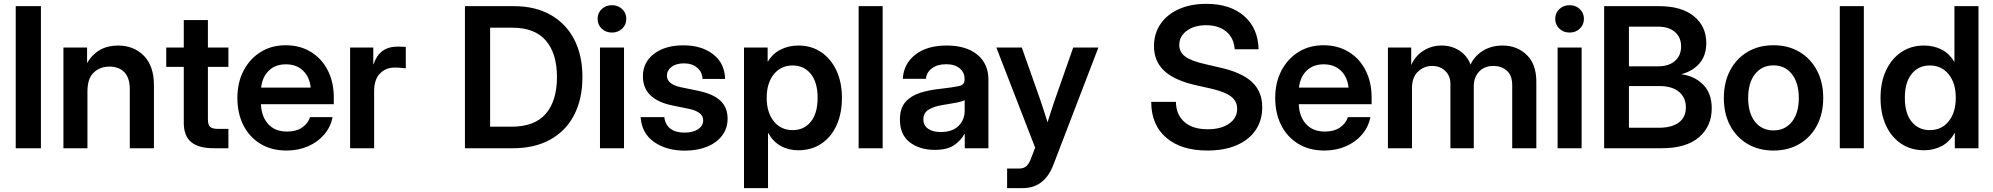

<svg xmlns="http://www.w3.org/2000/svg" viewBox="-20 -759 10204 983"><path d="M189.5 -727.5V0H60.5V-727.5Z M427.7 -291.5V0H304.7V-515.6H425.8V-436.5Q479.5 -525.9 584 -525.9Q665 -525.9 716.6 -473.6Q768.1 -421.4 768.1 -322.3V0H644.5V-302.7Q644.5 -359.4 617.2 -388.7Q589.8 -418 540.5 -418Q492.2 -418 460 -387.7Q427.7 -357.4 427.7 -291.5Z M1149.4 -515.6V-416.5H1044.4V-147.9Q1044.4 -120.1 1055.7 -109.6Q1066.9 -99.1 1096.7 -99.1H1149.4V0H1075.2Q996.6 0 958.7 -31.7Q920.9 -63.5 920.9 -129.9V-416.5H831.1V-515.6H920.9V-656.2H1044.4V-515.6Z M1446.8 11.7Q1369.6 11.7 1313 -22.9Q1256.3 -57.6 1225.8 -118.4Q1195.3 -179.2 1195.3 -257.3Q1195.3 -335.9 1226.8 -396.7Q1258.3 -457.5 1314 -492.4Q1369.6 -527.3 1441.9 -527.3Q1516.1 -527.3 1571.8 -493.2Q1627.4 -459 1658.2 -398.7Q1689 -338.4 1689 -259.3V-225.6H1315.9Q1318.4 -162.6 1353 -124Q1387.7 -85.4 1449.7 -85.4Q1496.1 -85.4 1526.4 -105.7Q1556.6 -126 1567.4 -159.2H1682.6Q1672.9 -108.9 1639.9 -70.3Q1606.9 -31.7 1557.1 -10Q1507.3 11.7 1446.8 11.7ZM1316.9 -310.5H1570.8Q1564.9 -365.7 1531 -397.7Q1497.1 -429.7 1443.8 -429.7Q1390.1 -429.7 1356.7 -397.7Q1323.2 -365.7 1316.9 -310.5Z M1772.5 0V-515.6H1891.1V-430.2H1892.6Q1906.7 -474.1 1937.3 -497.3Q1967.8 -520.5 2017.6 -520.5Q2030.3 -520.5 2040.3 -519.8Q2050.3 -519 2057.6 -518.6V-409.2Q2050.8 -410.2 2034.2 -411.6Q2017.6 -413.1 1999.5 -413.1Q1955.6 -413.1 1925.5 -382.8Q1895.5 -352.5 1895.5 -292V0Z M2606 0H2360.4V-727.5H2611.3Q2719.7 -727.5 2798.3 -683.3Q2877 -639.2 2919.4 -557.9Q2961.9 -476.6 2961.9 -364.7Q2961.9 -252 2919.4 -170.2Q2877 -88.4 2797.1 -44.2Q2717.3 0 2606 0ZM2489.3 -110.4H2599.1Q2717.8 -110.4 2774.7 -177Q2831.5 -243.7 2831.5 -364.7Q2831.5 -484.9 2774.9 -551Q2718.3 -617.2 2603 -617.2H2489.3Z M3051.8 0V-515.6H3174.8V0ZM3113.3 -592.3Q3081.5 -592.3 3060.5 -612.5Q3039.6 -632.8 3039.6 -662.6Q3039.6 -692.4 3060.5 -712.4Q3081.5 -732.4 3113.3 -732.4Q3144.5 -732.4 3165.5 -712.4Q3186.5 -692.4 3186.5 -662.6Q3186.5 -632.8 3165.5 -612.5Q3144.5 -592.3 3113.3 -592.3Z M3486.3 12.2Q3392.1 12.2 3328.9 -32Q3265.6 -76.2 3259.8 -159.2H3381.3Q3385.3 -121.6 3411.6 -100.8Q3438 -80.1 3484.4 -80.1Q3528.8 -80.1 3554.4 -97.7Q3580.1 -115.2 3580.1 -142.6Q3580.1 -166 3561 -180.2Q3542 -194.3 3509.8 -201.2L3421.9 -219.2Q3271.5 -250.5 3271.5 -368.2Q3271.5 -439.5 3328.1 -483.2Q3384.8 -526.9 3479 -526.9Q3572.8 -526.9 3631.6 -480.7Q3690.4 -434.6 3692.4 -355H3576.7Q3575.7 -389.6 3549.8 -412.1Q3523.9 -434.6 3481.9 -434.6Q3441.4 -434.6 3418 -416.5Q3394.5 -398.4 3394.5 -372.1Q3394.5 -349.1 3412.6 -334.7Q3430.7 -320.3 3462.9 -313L3555.7 -293.9Q3632.3 -277.8 3668.7 -243.2Q3705.1 -208.5 3705.1 -151.9Q3705.1 -101.6 3677 -64.7Q3648.9 -27.8 3599.6 -7.8Q3550.3 12.2 3486.3 12.2Z M3789.1 204.1V-515.6H3910.2V-443.8H3911.6Q3936 -484.9 3977.1 -505.4Q4018.1 -525.9 4067.9 -525.9Q4134.3 -525.9 4184.3 -491.9Q4234.4 -458 4262.5 -397.7Q4290.5 -337.4 4290.5 -258.3Q4290.5 -177.7 4262.9 -117.4Q4235.4 -57.1 4185.1 -23.4Q4134.8 10.3 4067.4 10.3Q4016.6 10.3 3977.3 -11.7Q3938 -33.7 3913.6 -77.6H3912.1V204.1ZM4038.6 -92.8Q4095.7 -92.8 4130.9 -135.5Q4166 -178.2 4166 -258.3Q4166 -337.9 4130.9 -380.9Q4095.7 -423.8 4038.6 -423.8Q3978 -423.8 3941.7 -378.7Q3905.3 -333.5 3905.3 -258.3Q3905.3 -183.1 3941.7 -137.9Q3978 -92.8 4038.6 -92.8Z M4499 -727.5V0H4376V-727.5Z M4765.6 8.3Q4688.5 8.3 4637.9 -30.5Q4587.4 -69.3 4587.4 -146.5Q4587.4 -205.1 4616 -237.1Q4644.5 -269 4690.7 -283.7Q4736.8 -298.3 4790 -303.7Q4861.8 -312 4890.1 -318.4Q4918.5 -324.7 4918.5 -351.1V-355Q4918.5 -388.2 4893.3 -409.2Q4868.2 -430.2 4824.2 -430.2Q4779.3 -430.2 4751.2 -409.2Q4723.1 -388.2 4720.7 -355.5H4602.1Q4606.4 -432.1 4666 -479Q4725.6 -525.9 4826.7 -525.9Q4927.2 -525.9 4983.9 -479Q5040.5 -432.1 5040.5 -351.6V0H4919.4V-72.8H4917.5Q4898.9 -38.6 4863.8 -15.1Q4828.6 8.3 4765.6 8.3ZM4795.9 -83Q4856.4 -83 4887.7 -114.5Q4918.9 -146 4918.9 -190.9V-246.6Q4907.7 -239.3 4875.5 -233.2Q4843.3 -227.1 4805.2 -221.2Q4765.6 -215.3 4736.6 -199Q4707.5 -182.6 4707.5 -147.5Q4707.5 -117.2 4731.4 -100.1Q4755.4 -83 4795.9 -83Z M5136.2 204.1V104H5197.3Q5222.2 104 5236.1 90.6Q5250 77.1 5260.7 46.9L5279.8 -2.9L5081.1 -515.6H5211.4L5306.2 -247.1Q5315.9 -218.3 5325.2 -189.7Q5334.5 -161.1 5343.3 -132.8Q5360.8 -189.5 5380.4 -247.1L5474.6 -515.6H5603.5L5373 85Q5327.1 204.1 5216.8 204.1Z M6162.1 11.7Q6026.9 11.7 5950.4 -54.4Q5874 -120.6 5874 -237.3H6000.5Q6001.5 -171.4 6044.2 -134.3Q6086.9 -97.2 6163.1 -97.2Q6231 -97.2 6272.5 -125.7Q6314 -154.3 6314 -202.1Q6314 -240.7 6282.7 -264.9Q6251.5 -289.1 6178.7 -305.7L6100.6 -323.2Q5991.7 -348.1 5939.9 -397Q5888.2 -445.8 5888.2 -522.5Q5888.2 -587.4 5921.6 -636.2Q5955.1 -685.1 6015.4 -712.2Q6075.7 -739.3 6155.8 -739.3Q6277.8 -739.3 6349.4 -677.2Q6420.9 -615.2 6423.8 -506.8H6301.3Q6297.4 -564.5 6258.3 -597.2Q6219.2 -629.9 6155.3 -629.9Q6094.7 -629.9 6056.2 -601.6Q6017.6 -573.2 6017.6 -528.8Q6017.6 -492.2 6048.1 -469.5Q6078.6 -446.8 6149.9 -430.7L6223.6 -413.6Q6336.9 -388.7 6389.6 -339.4Q6442.4 -290 6442.4 -210Q6442.4 -142.1 6408.2 -92.3Q6374 -42.5 6311 -15.4Q6248 11.7 6162.1 11.7Z M6760.3 11.7Q6683.1 11.7 6626.5 -22.9Q6569.8 -57.6 6539.3 -118.4Q6508.8 -179.2 6508.8 -257.3Q6508.8 -335.9 6540.3 -396.7Q6571.8 -457.5 6627.4 -492.4Q6683.1 -527.3 6755.4 -527.3Q6829.6 -527.3 6885.3 -493.2Q6940.9 -459 6971.7 -398.7Q7002.4 -338.4 7002.4 -259.3V-225.6H6629.4Q6631.8 -162.6 6666.5 -124Q6701.2 -85.4 6763.2 -85.4Q6809.6 -85.4 6839.8 -105.7Q6870.1 -126 6880.9 -159.2H6996.1Q6986.3 -108.9 6953.4 -70.3Q6920.4 -31.7 6870.6 -10Q6820.8 11.7 6760.3 11.7ZM6630.4 -310.5H6884.3Q6878.4 -365.7 6844.5 -397.7Q6810.5 -429.7 6757.3 -429.7Q6703.6 -429.7 6670.2 -397.7Q6636.7 -365.7 6630.4 -310.5Z M7085.9 0V-515.6H7205.1V-426.3Q7228.5 -476.1 7270 -501Q7311.5 -525.9 7360.4 -525.9Q7412.6 -525.9 7452.6 -499.3Q7492.7 -472.7 7508.8 -428.2Q7529.3 -472.7 7572.8 -499.3Q7616.2 -525.9 7672.9 -525.9Q7746.1 -525.9 7795.9 -478.5Q7845.7 -431.2 7845.7 -340.3V0H7722.2V-322.8Q7722.2 -374 7694.1 -397.7Q7666 -421.4 7626.5 -421.4Q7579.6 -421.4 7552.5 -392.1Q7525.4 -362.8 7525.4 -316.4V0H7405.8V-328.6Q7405.8 -370.6 7379.4 -396Q7353 -421.4 7312 -421.4Q7270.5 -421.4 7239.7 -392.3Q7209 -363.3 7209 -307.6V0Z M7954.6 0V-515.6H8077.6V0ZM8016.1 -592.3Q7984.4 -592.3 7963.4 -612.5Q7942.4 -632.8 7942.4 -662.6Q7942.4 -692.4 7963.4 -712.4Q7984.4 -732.4 8016.1 -732.4Q8047.4 -732.4 8068.4 -712.4Q8089.4 -692.4 8089.4 -662.6Q8089.4 -632.8 8068.4 -612.5Q8047.4 -592.3 8016.1 -592.3Z M8192.9 0V-727.5H8474.1Q8589.4 -727.5 8652.6 -675.8Q8715.8 -624 8715.8 -538.6Q8715.8 -475.6 8681.9 -435.5Q8647.9 -395.5 8589.4 -379.4V-378.4Q8654.3 -370.6 8699 -326.4Q8743.7 -282.2 8743.7 -204.6Q8743.7 -112.8 8678.5 -56.4Q8613.3 0 8486.8 0ZM8319.8 -105H8473.1Q8539.1 -105 8575.2 -131.8Q8611.3 -158.7 8611.3 -209Q8611.3 -259.8 8575.9 -289.1Q8540.5 -318.4 8476.1 -318.4H8319.8ZM8319.8 -419.4H8468.3Q8523.9 -419.4 8555.4 -447Q8586.9 -474.6 8586.9 -521Q8586.9 -567.9 8555.4 -595.2Q8523.9 -622.6 8468.3 -622.6H8319.8Z M9060.1 11.7Q8983.9 11.7 8926.8 -22.2Q8869.6 -56.2 8837.6 -116.7Q8805.7 -177.2 8805.7 -257.3Q8805.7 -337.4 8837.6 -398.2Q8869.6 -459 8926.8 -493.2Q8983.9 -527.3 9060.1 -527.3Q9135.7 -527.3 9193.1 -493.2Q9250.5 -459 9282.5 -398.2Q9314.5 -337.4 9314.5 -257.3Q9314.5 -177.2 9282.5 -116.7Q9250.5 -56.2 9193.1 -22.2Q9135.7 11.7 9060.1 11.7ZM9060.1 -91.3Q9119.1 -91.3 9154.3 -135.7Q9189.5 -180.2 9189.5 -257.3Q9189.5 -334.5 9154.3 -379.4Q9119.1 -424.3 9060.1 -424.3Q9000.5 -424.3 8965.3 -379.6Q8930.2 -335 8930.2 -257.3Q8930.2 -180.2 8965.3 -135.7Q9000.5 -91.3 9060.1 -91.3Z M9522.5 -727.5V0H9399.4V-727.5Z M9831.1 10.3Q9763.7 10.3 9713.4 -23.4Q9663.1 -57.1 9635.5 -117.4Q9607.9 -177.7 9607.9 -258.3Q9607.9 -337.4 9635.7 -397.7Q9663.6 -458 9713.9 -491.9Q9764.2 -525.9 9830.1 -525.9Q9880.4 -525.9 9920.4 -505.4Q9960.4 -484.9 9985.4 -442.4H9986.3V-727.5H10109.4V0H9988.3V-78.6H9987.3Q9962.9 -33.7 9922.1 -11.7Q9881.3 10.3 9831.1 10.3ZM9859.9 -92.8Q9920.4 -92.8 9956.8 -137.9Q9993.2 -183.1 9993.2 -258.3Q9993.2 -333.5 9956.8 -378.7Q9920.4 -423.8 9859.9 -423.8Q9802.7 -423.8 9767.6 -380.9Q9732.4 -337.9 9732.4 -258.3Q9732.4 -178.2 9767.6 -135.5Q9802.7 -92.8 9859.9 -92.8Z"/></svg>

Font: Inter Display SemiBold
Style: Regular
Weight: 600
Designer: Rasmus Andersson
Foundry: rsms
Version: Version 4.001;git-9221beed3